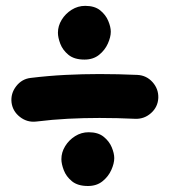

<svg xmlns="http://www.w3.org/2000/svg" viewBox="-20 -657 574 649"><path d="M19 -310.5Q15.6 -340.8 34.7 -365.5Q53.7 -390.1 83.5 -393.6Q144 -400.9 201.7 -403.8Q259.3 -406.7 316.4 -406.7Q379.9 -406.7 444.3 -403.8Q475.1 -402.3 495.6 -379.4Q516.1 -356.4 515.1 -326.2Q513.7 -295.4 490.7 -274.9Q467.8 -254.4 437.5 -255.4Q376 -258.3 316.4 -258.3Q262.7 -258.3 210 -255.6Q157.2 -252.9 102.1 -246.1Q71.8 -242.7 47.4 -261.7Q22.9 -280.8 19 -310.5ZM175.8 -546.4Q175.8 -569.3 188.5 -590.1Q201.2 -610.8 222.2 -624Q243.2 -637.2 268.1 -637.2Q299.8 -637.2 318.6 -622.1Q337.4 -606.9 345.9 -586.4Q354.5 -565.9 354.5 -549.8Q354.5 -531.7 344.5 -509.5Q334.5 -487.3 314.7 -471.4Q294.9 -455.6 265.6 -455.6Q231 -455.6 211.4 -471.7Q191.9 -487.8 183.8 -509Q175.8 -530.3 175.8 -546.4ZM187.5 -119.1Q187.5 -142.1 200.2 -162.8Q212.9 -183.6 233.9 -196.8Q254.9 -210 279.8 -210Q311.5 -210 330.3 -194.8Q349.1 -179.7 357.7 -159.2Q366.2 -138.7 366.2 -122.6Q366.2 -104.5 356.2 -82.3Q346.2 -60.1 326.4 -44.2Q306.6 -28.3 277.3 -28.3Q242.7 -28.3 223.1 -44.4Q203.6 -60.5 195.6 -81.8Q187.5 -103 187.5 -119.1Z"/></svg>

Font: Mikhak-DS2-FD ExtraBold
Style: Regular
Weight: 800
Designer: Amin Abedi
Version: Version 3.2